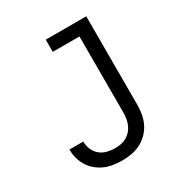

<svg xmlns="http://www.w3.org/2000/svg" viewBox="-173 -863 946 998"><g transform="rotate(-30 300.0 -363.5)"><path d="M274 8Q248 8 221.5 4Q195 0 171 -10.5Q147 -21 126.5 -38Q106 -55 92 -77.5Q78 -100 71 -125.5Q64 -151 64 -178V-179H147V-178Q147 -154 156.5 -131.5Q166 -109 184.5 -93.5Q203 -78 226.5 -72Q250 -66 274 -66Q292 -66 310 -69.5Q328 -73 343.5 -82Q359 -91 371 -104.5Q383 -118 390 -134.5Q397 -151 400 -169Q403 -187 403 -205V-662H243V-735H486V-205Q486 -176 481 -148Q476 -120 463.5 -94.5Q451 -69 430.5 -48.5Q410 -28 384.5 -15Q359 -2 331 3Q303 8 274 8Z"/></g></svg>

Font: Nova
Style: Regular
Weight: 400
Monospace: yes
Designer: Belleve Invis
Foundry: Belleve Invis
Version: Version 24.1.4; ttfautohint (v1.8.4)